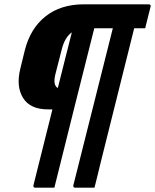

<svg xmlns="http://www.w3.org/2000/svg" viewBox="-20 -720 719 890"><path d="M320 139Q366 -43 411.5 -225Q457 -407 503 -589H417Q373 -416 325.5 -225Q278 -34 232 150H144Q133 150 135 139Q157 51 179 -37Q201 -125 223 -213H202Q120 -213 87 -266Q54 -319 74 -401L95 -487Q121 -589 191.5 -644.5Q262 -700 369 -700H669Q674 -700 677 -697Q680 -694 678 -689Q666 -640 661 -621.5Q656 -603 653 -589H602Q563 -432 523.5 -274.5Q484 -117 445 40Q438 70 431 98Q424 126 418 150H329Q318 150 320 139ZM237 -377Q224 -325 248 -312Q264 -377 280.5 -441.5Q297 -506 313 -570Q280 -547 266 -490Z"/></svg>

Font: Recursive Sn Lnr St SmB
Style: Italic
Weight: 600
Italic angle: -15°
Version: Version 1.079;hotconv 1.0.112;makeotfexe 2.5.65598; ttfautoh